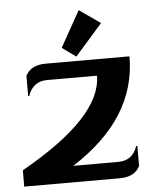

<svg xmlns="http://www.w3.org/2000/svg" viewBox="-54 -808 708 855"><g transform="rotate(-5 300.5 -381.0)"><path d="M19.5 0 20 -73.2Q385.3 -278.8 385.3 -463.9H162.1Q99.1 -463.9 77.1 -400.4H72.3V-490.2Q95.7 -537.1 162.1 -537.1H537.1Q537.1 -259.3 245.1 -73.2H447.3Q510.3 -73.2 532.2 -136.7H537.1V-46.9Q513.7 0 447.3 0ZM329.6 -761.7 423.8 -695.8 301.3 -556.6 239.7 -601.1Z"/></g></svg>

Font: Berenika
Style: Bold
Weight: 700
Designer: Wojciech Kalinowski "wmk69" (wmk69@o2.pl)
Foundry: Wojciech Kalinowski "wmk69" (wmk69@o2.pl)
Version: Version 3.1.0; 2021-05-14